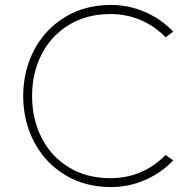

<svg xmlns="http://www.w3.org/2000/svg" viewBox="-20 -750 768 778"><path d="M74 -361Q74 -462 118 -546.5Q162 -631 243 -680.5Q324 -730 430 -730Q502 -730 567.5 -701.5Q633 -673 682 -622L651 -599Q606 -645 549.5 -669Q493 -693 427 -693Q331 -693 259 -649Q187 -605 148.5 -529.5Q110 -454 110 -361Q110 -268 148.5 -192Q187 -116 259 -72Q331 -28 427 -28Q493 -28 549.5 -52Q606 -76 651 -122L682 -100Q633 -49 567.5 -20.5Q502 8 430 8Q324 8 243 -41.5Q162 -91 118 -175.5Q74 -260 74 -361Z"/></svg>

Font: SUIT Variable
Style: Regular
Weight: 400
Designer: Sunn Youn; Korean Glyphs from Source Han Sans (Sandoll Communications; Soo-young Jang, Joo-yeon Kang)
Foundry: Sunn
Version: Version 1.150;FEAKit 1.0